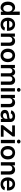

<svg xmlns="http://www.w3.org/2000/svg" viewBox="3266 -4064 809 7382"><g transform="rotate(90 3671.0 -372.5)"><path d="M266.1 10.3Q201.2 10.3 150.1 -23.2Q99.1 -56.6 70.3 -119.1Q41.5 -181.6 41.5 -269.5Q41.5 -358.4 71 -420.9Q100.6 -483.4 151.4 -515.9Q202.1 -548.3 265.6 -548.3Q312 -548.3 342.5 -533.2Q373 -518.1 392.1 -496.1Q411.1 -474.1 421.9 -453.1H426.8V-727.5H552.7V0H429.2V-85H422.4Q411.6 -64 392.1 -42Q372.6 -20 341.8 -4.9Q311 10.3 266.1 10.3ZM299.8 -94.2Q340.8 -94.2 369.9 -116.2Q398.9 -138.2 414.3 -178Q429.7 -217.8 429.7 -270Q429.7 -322.8 414.6 -361.8Q399.4 -400.9 370.4 -422.6Q341.3 -444.3 299.8 -444.3Q257.8 -444.3 228.8 -422.1Q199.7 -399.9 185.1 -360.6Q170.4 -321.3 170.4 -270Q170.4 -218.8 185.3 -179Q200.2 -139.2 229.2 -116.7Q258.3 -94.2 299.8 -94.2Z M922.4 11.2Q840.8 11.2 782 -23.4Q723.1 -58.1 691.4 -120.6Q659.7 -183.1 659.7 -267.6Q659.7 -350.6 691.2 -413.8Q722.7 -477.1 780 -512.7Q837.4 -548.3 914.6 -548.3Q965.3 -548.3 1010.5 -531.7Q1055.7 -515.1 1090.1 -481.2Q1124.5 -447.3 1144.3 -395.8Q1164.1 -344.2 1164.1 -273.9V-235.4H717.3V-321.3H1100.6L1042 -296.4Q1042 -342.3 1027.6 -376.7Q1013.2 -411.1 984.9 -430.2Q956.5 -449.2 915.5 -449.2Q874 -449.2 844.7 -429.9Q815.4 -410.6 800 -377.7Q784.7 -344.7 784.7 -304.2V-245.1Q784.7 -194.8 802 -159.7Q819.3 -124.5 850.8 -106.2Q882.3 -87.9 924.3 -87.9Q952.6 -87.9 975.6 -96.2Q998.5 -104.5 1014.9 -120.4Q1031.2 -136.2 1039.6 -159.2L1155.8 -139.2Q1143.6 -94.2 1111.3 -60.3Q1079.1 -26.4 1031.2 -7.6Q983.4 11.2 922.4 11.2Z M1394.5 -314.9V0H1268.1V-541H1388.7L1390.1 -406.7H1377.9Q1400.9 -477.1 1445.6 -512.7Q1490.2 -548.3 1557.1 -548.3Q1612.8 -548.3 1654.8 -524.4Q1696.8 -500.5 1720 -454.6Q1743.2 -408.7 1743.2 -342.8V0H1617.2V-323.2Q1617.2 -378.4 1588.9 -409.4Q1560.5 -440.4 1510.7 -440.4Q1477.1 -440.4 1450.9 -426Q1424.8 -411.6 1409.7 -383.5Q1394.5 -355.5 1394.5 -314.9Z M2109.4 11.2Q2030.8 11.2 1972.4 -23.9Q1914.1 -59.1 1882.1 -121.8Q1850.1 -184.6 1850.1 -268.1Q1850.1 -352.1 1882.1 -415.3Q1914.1 -478.5 1972.4 -513.4Q2030.8 -548.3 2109.4 -548.3Q2189 -548.3 2247.3 -513.4Q2305.7 -478.5 2337.6 -415.3Q2369.6 -352.1 2369.6 -268.1Q2369.6 -184.6 2337.6 -121.8Q2305.7 -59.1 2247.3 -23.9Q2189 11.2 2109.4 11.2ZM2109.4 -91.8Q2153.3 -91.8 2182.6 -115.2Q2211.9 -138.7 2226.6 -178.5Q2241.2 -218.3 2241.2 -268.6Q2241.2 -318.8 2226.6 -358.9Q2211.9 -398.9 2182.6 -422.1Q2153.3 -445.3 2109.4 -445.3Q2065.9 -445.3 2036.9 -422.1Q2007.8 -398.9 1993.2 -358.9Q1978.5 -318.8 1978.5 -268.6Q1978.5 -218.3 1993.2 -178.5Q2007.8 -138.7 2036.9 -115.2Q2065.9 -91.8 2109.4 -91.8Z M2475.6 0V-541H2595.2L2599.1 -412.6H2589.8Q2602.1 -460 2626.7 -490.2Q2651.4 -520.5 2684.3 -535.2Q2717.3 -549.8 2753.4 -549.8Q2812.5 -549.8 2849.9 -513.2Q2887.2 -476.6 2901.4 -407.7H2886.2Q2897.5 -454.1 2924.1 -485.8Q2950.7 -517.6 2987.8 -533.7Q3024.9 -549.8 3067.4 -549.8Q3116.2 -549.8 3155.5 -528.6Q3194.8 -507.3 3217.5 -465.8Q3240.2 -424.3 3240.2 -363.8V0H3114.3V-344.2Q3114.3 -395 3086.4 -418.7Q3058.6 -442.4 3019.5 -442.4Q2988.8 -442.4 2966.3 -429.2Q2943.8 -416 2931.9 -392.6Q2919.9 -369.1 2919.9 -338.4V0H2796.4V-350.1Q2796.4 -392.1 2770.5 -417.2Q2744.6 -442.4 2704.1 -442.4Q2676.3 -442.4 2653.1 -429.4Q2629.9 -416.5 2616 -391.6Q2602.1 -366.7 2602.1 -330.1V0Z M3370.6 0V-541H3497.1V0ZM3434.1 -618.2Q3403.3 -618.2 3381.6 -638.4Q3359.9 -658.7 3359.9 -687.5Q3359.9 -716.8 3381.6 -737.1Q3403.3 -757.3 3434.1 -757.3Q3464.8 -757.3 3486.3 -737.1Q3507.8 -716.8 3507.8 -687.5Q3507.8 -658.7 3486.3 -638.4Q3464.8 -618.2 3434.1 -618.2Z M3753.9 -314.9V0H3627.4V-541H3748L3749.5 -406.7H3737.3Q3760.3 -477.1 3804.9 -512.7Q3849.6 -548.3 3916.5 -548.3Q3972.2 -548.3 4014.2 -524.4Q4056.2 -500.5 4079.3 -454.6Q4102.5 -408.7 4102.5 -342.8V0H3976.6V-323.2Q3976.6 -378.4 3948.2 -409.4Q3919.9 -440.4 3870.1 -440.4Q3836.4 -440.4 3810.3 -426Q3784.2 -411.6 3769 -383.5Q3753.9 -355.5 3753.9 -314.9Z M4386.7 10.7Q4335 10.7 4293.5 -7.8Q4252 -26.4 4228.3 -62.5Q4204.6 -98.6 4204.6 -152.3Q4204.6 -198.2 4221.7 -228Q4238.8 -257.8 4268.3 -275.9Q4297.9 -293.9 4334.7 -303Q4371.6 -312 4411.6 -316.4Q4459.5 -321.8 4488.8 -325.7Q4518.1 -329.6 4531.7 -338.1Q4545.4 -346.7 4545.4 -365.2V-368.2Q4545.4 -394 4534.4 -412.6Q4523.4 -431.2 4502.4 -440.9Q4481.4 -450.7 4450.2 -450.7Q4418.9 -450.7 4395.8 -440.9Q4372.6 -431.2 4358.2 -415.5Q4343.8 -399.9 4337.4 -380.9L4219.7 -400.9Q4233.9 -449.7 4266.6 -482.4Q4299.3 -515.1 4346.4 -531.7Q4393.6 -548.3 4450.2 -548.3Q4490.7 -548.3 4530 -538.6Q4569.3 -528.8 4601.3 -507.3Q4633.3 -485.8 4652.3 -450.4Q4671.4 -415 4671.4 -362.8V0H4550.3V-74.7H4545.4Q4533.7 -51.8 4512.5 -32.2Q4491.2 -12.7 4460.2 -1Q4429.2 10.7 4386.7 10.7ZM4418.9 -83Q4458 -83 4486.6 -98.4Q4515.1 -113.8 4530.5 -139.4Q4545.9 -165 4545.9 -194.8V-258.3Q4540 -253.4 4525.9 -249.3Q4511.7 -245.1 4493.7 -241.7Q4475.6 -238.3 4458 -235.8Q4440.4 -233.4 4426.8 -231.4Q4398.4 -227.5 4375.7 -218.8Q4353 -210 4339.8 -194.3Q4326.7 -178.7 4326.7 -153.8Q4326.7 -130.9 4338.6 -115Q4350.6 -99.1 4371.3 -91.1Q4392.1 -83 4418.9 -83Z M4793.9 0V-81.5L5072.8 -431.6V-435.5H4801.8V-541H5227.5V-452.6L4960.4 -108.9V-105H5235.8V0Z M5357.9 0V-541H5484.4V0ZM5421.4 -618.2Q5390.6 -618.2 5368.9 -638.4Q5347.2 -658.7 5347.2 -687.5Q5347.2 -716.8 5368.9 -737.1Q5390.6 -757.3 5421.4 -757.3Q5452.1 -757.3 5473.6 -737.1Q5495.1 -716.8 5495.1 -687.5Q5495.1 -658.7 5473.6 -638.4Q5452.1 -618.2 5421.4 -618.2Z M5850.6 11.2Q5772 11.2 5713.6 -23.9Q5655.3 -59.1 5623.3 -121.8Q5591.3 -184.6 5591.3 -268.1Q5591.3 -352.1 5623.3 -415.3Q5655.3 -478.5 5713.6 -513.4Q5772 -548.3 5850.6 -548.3Q5930.2 -548.3 5988.5 -513.4Q6046.9 -478.5 6078.9 -415.3Q6110.8 -352.1 6110.8 -268.1Q6110.8 -184.6 6078.9 -121.8Q6046.9 -59.1 5988.5 -23.9Q5930.2 11.2 5850.6 11.2ZM5850.6 -91.8Q5894.5 -91.8 5923.8 -115.2Q5953.1 -138.7 5967.8 -178.5Q5982.4 -218.3 5982.4 -268.6Q5982.4 -318.8 5967.8 -358.9Q5953.1 -398.9 5923.8 -422.1Q5894.5 -445.3 5850.6 -445.3Q5807.1 -445.3 5778.1 -422.1Q5749 -398.9 5734.4 -358.9Q5719.7 -318.8 5719.7 -268.6Q5719.7 -218.3 5734.4 -178.5Q5749 -138.7 5778.1 -115.2Q5807.1 -91.8 5850.6 -91.8Z M6343.3 -314.9V0H6216.8V-541H6337.4L6338.9 -406.7H6326.7Q6349.6 -477.1 6394.3 -512.7Q6439 -548.3 6505.9 -548.3Q6561.5 -548.3 6603.5 -524.4Q6645.5 -500.5 6668.7 -454.6Q6691.9 -408.7 6691.9 -342.8V0H6565.9V-323.2Q6565.9 -378.4 6537.6 -409.4Q6509.3 -440.4 6459.5 -440.4Q6425.8 -440.4 6399.7 -426Q6373.5 -411.6 6358.4 -383.5Q6343.3 -355.5 6343.3 -314.9Z M7061.5 11.2Q6980 11.2 6921.1 -23.4Q6862.3 -58.1 6830.6 -120.6Q6798.8 -183.1 6798.8 -267.6Q6798.8 -350.6 6830.3 -413.8Q6861.8 -477.1 6919.2 -512.7Q6976.6 -548.3 7053.7 -548.3Q7104.5 -548.3 7149.7 -531.7Q7194.8 -515.1 7229.2 -481.2Q7263.7 -447.3 7283.4 -395.8Q7303.2 -344.2 7303.2 -273.9V-235.4H6856.4V-321.3H7239.7L7181.2 -296.4Q7181.2 -342.3 7166.7 -376.7Q7152.3 -411.1 7124 -430.2Q7095.7 -449.2 7054.7 -449.2Q7013.2 -449.2 6983.9 -429.9Q6954.6 -410.6 6939.2 -377.7Q6923.8 -344.7 6923.8 -304.2V-245.1Q6923.8 -194.8 6941.2 -159.7Q6958.5 -124.5 6990 -106.2Q7021.5 -87.9 7063.5 -87.9Q7091.8 -87.9 7114.7 -96.2Q7137.7 -104.5 7154.1 -120.4Q7170.4 -136.2 7178.7 -159.2L7294.9 -139.2Q7282.7 -94.2 7250.5 -60.3Q7218.3 -26.4 7170.4 -7.6Q7122.6 11.2 7061.5 11.2Z"/></g></svg>

Font: Inter 17pt SemiBold
Style: Regular
Weight: 600
Version: Version 4.001;git-66647c0bb